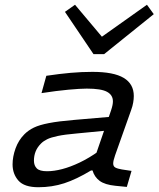

<svg xmlns="http://www.w3.org/2000/svg" viewBox="-20 -771 658 797"><path d="M175.1 -60.2Q204 -60.2 238.2 -69.1Q272.3 -78 311.1 -96.5Q349.8 -115 391.1 -144.3L364.1 -63.5H358.1Q297 -26.6 246.5 -10.2Q195.9 6.2 139.5 6.2Q80.8 6.2 56.5 -21.3Q32.2 -48.9 32.2 -88.6Q32.2 -120.6 44.5 -154.9Q56.9 -189.3 81.6 -214Q98 -230.4 120.7 -241.4Q143.5 -252.4 182.9 -260Q222.4 -267.7 286.6 -273.1L455.7 -287.6L436 -230.2L298.8 -217Q249 -212.7 220 -206.6Q190.9 -200.5 175.6 -192.9Q160.3 -185.3 150.5 -175.5Q134.7 -159.7 127.8 -142Q120.9 -124.4 120.9 -104.2Q120.9 -83.7 132.8 -71.9Q144.6 -60.2 175.1 -60.2ZM457.7 -126.1Q453.5 -114 451.7 -106Q449.9 -97.9 449.9 -92.3Q449.9 -80.3 458.9 -75.5Q468 -70.6 486 -67.6L526 -61.6L506.4 4.9L459 0.2Q415.6 -4.1 393.7 -20.2Q371.9 -36.3 364.1 -63.5L367.6 -99.5L440.8 -312.1Q445.4 -326.1 447 -334.6Q448.7 -343.1 448.7 -350.4Q448.7 -376.6 424.2 -389.9Q399.8 -403.2 340.2 -403.2Q313.1 -403.2 264.3 -398.7Q215.4 -394.2 152.3 -384.5L172.3 -456.4Q228.3 -464.7 273.7 -468.7Q319 -472.7 363.6 -472.7Q451.9 -472.7 493.6 -447.6Q535.4 -422.5 535.4 -372.4Q535.4 -359.9 532.9 -345.3Q530.5 -330.8 524.5 -314.4ZM618.3 -712.2 412.2 -546.3H381.5L388.2 -608.1L590 -751.3ZM249.6 -721.8 291.4 -751.3 411.8 -608.1 398.8 -546.3H368.1Z"/></svg>

Font: Intel One Mono Light
Style: Italic
Weight: 300
Italic angle: -16°
Monospace: yes
Designer: Fred Shallcrass
Foundry: Frere-Jones Type LLC
Version: Version 1.004